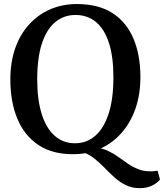

<svg xmlns="http://www.w3.org/2000/svg" viewBox="-20 -772 832 975"><path d="M690 183.5Q649 183.5 617.5 167.5Q586 151.5 559.2 127Q532.5 102.5 507 76.2Q481.5 50 453.2 28.5Q425 7 390.5 -2L460.5 -24.5Q498 -20 527 -6.5Q556 7 580.5 24.8Q605 42.5 629.5 59.2Q654 76 681.5 87Q709 98 744 98Q758.5 98 766.5 96.8Q774.5 95.5 780.5 95L792.5 140Q772.5 162.5 746.8 173Q721 183.5 690 183.5ZM356.5 11Q247 12.5 175 -35.8Q103 -84 67.8 -170Q32.5 -256 32.5 -368Q32.5 -456 57.2 -526.8Q82 -597.5 127.8 -647.8Q173.5 -698 235.2 -724.8Q297 -751.5 370.5 -751.5Q479.5 -751.5 550.8 -705.8Q622 -660 657.5 -576.5Q693 -493 693 -380.5Q693 -293 668.2 -221.5Q643.5 -150 598.2 -98.2Q553 -46.5 491.5 -18.2Q430 10 356.5 11ZM361 -44.5Q420 -44.5 463.8 -82.5Q507.5 -120.5 531.8 -195.2Q556 -270 556 -380.5Q556 -482.5 533.5 -553Q511 -623.5 467.8 -659.8Q424.5 -696 363.5 -696Q304.5 -696 260.8 -660Q217 -624 193 -551.5Q169 -479 169 -368.5Q169 -266.5 191.5 -194Q214 -121.5 257 -83Q300 -44.5 361 -44.5Z"/></svg>

Font: Merriweather Light 18pt SemiBold
Style: Regular
Weight: 600
Version: Version 2.100